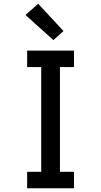

<svg xmlns="http://www.w3.org/2000/svg" viewBox="-20 -1005 540 1025"><path d="M125 0V-88H200V-647H125V-735H375V-647H300V-88H375V0ZM265 -791 116 -925 184 -985 319 -839Z"/></svg>

Font: Zed Mono Semibold
Style: Regular
Weight: 600
Monospace: yes
Designer: Belleve Invis
Foundry: Belleve Invis
Version: Version 1.0.0; ttfautohint (v1.8.4)